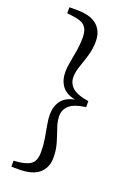

<svg xmlns="http://www.w3.org/2000/svg" viewBox="-165 -773 669 989"><g transform="rotate(20 169.5 -279.0)"><path d="M292 -295V-262Q230 -254 203.5 -231Q177 -208 177 -172Q177 -144 188.5 -111Q200 -78 211.5 -40Q223 -2 223 40Q223 95 187 126.5Q151 158 77 158H35V125L61 123Q113 117 133 97.5Q153 78 153 35Q153 -2 147 -38Q141 -74 135 -106Q129 -138 129 -161Q129 -207 151.5 -238Q174 -269 225 -279Q174 -289 151.5 -320Q129 -351 129 -397Q129 -420 135 -451.5Q141 -483 147 -519.5Q153 -556 153 -593Q153 -635 133 -655Q113 -675 61 -680L35 -683V-716H77Q151 -716 187 -684.5Q223 -653 223 -597Q223 -555 211.5 -517Q200 -479 188.5 -446.5Q177 -414 177 -386Q177 -350 203.5 -327Q230 -304 292 -295Z"/></g></svg>

Font: Source Serif 4 Subhead
Style: Regular
Weight: 400
Designer: Frank Grießhammer
Foundry: Adobe Systems Incorporated
Version: Version 4.004;hotconv 1.0.117;makeotfexe 2.5.65602